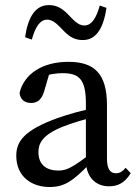

<svg xmlns="http://www.w3.org/2000/svg" viewBox="-20 -735 549 768"><path d="M179 13.1C240.6 13.1 274.5 -15 333.8 -74.5H363.5L349.8 -125.1C268.3 -64.5 247.6 -52.8 213.5 -52.8C168.2 -52.8 133.7 -73.9 133.7 -126.7C133.7 -156.8 144.8 -194.5 232.3 -228.6C262.2 -240.7 320.9 -259.5 366.1 -268.6V-304.9C316.2 -295.8 252.8 -277.8 210.8 -262.9C75.7 -214.2 45.1 -168.9 45.1 -112C45.1 -29.1 105.7 13.1 179 13.1ZM415.9 10.2C451.4 10.2 478.9 -3.2 502.9 -42.2L482.6 -63.9C471.5 -50.7 460.7 -41.9 444.1 -41.9C421.5 -41.9 407.9 -57.5 407.9 -101.1V-313.8C407.9 -440.2 357.8 -487.7 253.4 -487.7C150.9 -487.7 76.5 -440.1 58.3 -363.7C60.6 -338.3 77.1 -323.1 104.6 -323.1C132.2 -323.1 148.2 -339.8 156.9 -370.9L181.8 -455.9L140.1 -424.5C177.5 -439.3 207.3 -442.3 230.3 -442.3C296.2 -442.3 323.6 -418.2 323.6 -320.7V-91.4C324.1 -29.5 360.2 10.2 415.9 10.2ZM80.3 -586.1 107.2 -576.7C121.1 -625.9 139.2 -656.4 169.1 -656.4C196 -656.4 216 -629.9 237.9 -608.4C258 -588.7 278.4 -574.8 311.1 -574.8C367.1 -574.8 394.1 -625.8 406 -703.5L379.2 -712.9C365.2 -663.6 347.1 -633.1 317.2 -633.1C290.3 -633.1 272.3 -657.6 248.4 -681.2C229.3 -699.9 208.2 -714.7 175.3 -714.7C120.2 -714.7 91.3 -663.8 80.3 -586.1Z"/></svg>

Font: Source Serif Variable
Style: Regular
Weight: 389
Designer: Frank Grießhammer
Foundry: Adobe Systems Incorporated
Version: Version 3.001;hotconv 1.0.111;makeotfexe 2.5.65597